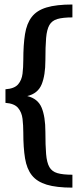

<svg xmlns="http://www.w3.org/2000/svg" viewBox="-20 -774 354 857"><path d="M303.2 63.5Q231.9 63.5 188.5 50.3Q145 37.1 122.3 8.5Q99.6 -20 91.8 -67.1Q84 -114.3 84 -182.1Q84 -213.9 80.6 -243.4Q77.1 -272.9 60.5 -292.5Q43.9 -312 4.4 -314.9V-375.5Q44.4 -378.4 60.8 -397.5Q77.1 -416.5 80.6 -445.3Q84 -474.1 84 -505.4Q84 -574.2 91.6 -621.6Q99.1 -668.9 121.6 -698.2Q144 -727.5 187.7 -740.7Q231.4 -753.9 303.2 -753.9V-696.3Q260.7 -696.3 236.3 -689.2Q211.9 -682.1 200.4 -662.1Q189 -642.1 185.8 -604Q182.6 -565.9 182.6 -504.4Q182.6 -438 165.8 -397.2Q148.9 -356.4 101.6 -345.2Q148.9 -334 165.8 -293.5Q182.6 -252.9 182.6 -186Q182.6 -124.5 185.8 -86.4Q189 -48.3 200.4 -28.3Q211.9 -8.3 236.3 -1.2Q260.7 5.9 303.2 5.9Z"/></svg>

Font: Pontano Sans Medium
Style: Regular
Weight: 500
Designer: Vernon Adams
Foundry: Vernon Adams
Version: Version 2.001